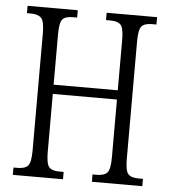

<svg xmlns="http://www.w3.org/2000/svg" viewBox="-52 -761 713 808"><g transform="rotate(5 305.0 -357.0)"><path d="M32 0V-31H50Q81 -31 93.5 -45.5Q106 -60 106 -110V-605Q106 -655 92.5 -669Q79 -683 48 -683H32V-714H244V-683H225Q194 -683 182 -669Q170 -655 170 -605V-393H441V-604Q441 -655 428.5 -669Q416 -683 384 -683H366V-714H579V-683H560Q529 -683 516.5 -669Q504 -655 504 -604V-108Q504 -59 516.5 -45Q529 -31 560 -31H579V0H366V-31H384Q416 -31 428.5 -45.5Q441 -60 441 -110V-354H170V-110Q170 -60 182 -45.5Q194 -31 225 -31H244V0Z"/></g></svg>

Font: Noto Serif Ethiopic ExtraCondensed Light
Style: Regular
Weight: 300
Width: 2
Designer: Monotype Design Team
Foundry: Monotype Imaging Inc.
Version: Version 2.102; ttfautohint (v1.8.4.7-5d5b)